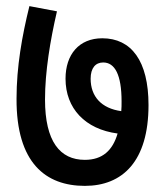

<svg xmlns="http://www.w3.org/2000/svg" viewBox="-20 -637 533 627"><path d="M465 -294C465 -438 409 -512 314 -512C238 -512 194 -459 194 -380C194 -283 258 -215 364 -201C348 -146 315 -115 257 -115C176 -115 127 -175 127 -312C127 -403 144 -505 166 -600L76 -617C52 -520 34 -419 34 -315C33 -104 130 -30 257 -30C380 -30 465 -110 465 -294ZM276 -380C276 -415 292 -433 317 -433C355 -433 377 -393 377 -306C377 -295 377 -284 376 -274C311 -283 276 -322 276 -380Z"/></svg>

Font: Noto Sans Devanagari SemiCondensed Medium
Style: Regular
Weight: 500
Width: 4
Designer: Jelle Bosma - Monotype Design Team
Foundry: Monotype Imaging Inc.
Version: Version 2.004